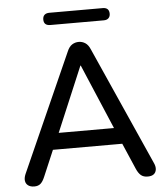

<svg xmlns="http://www.w3.org/2000/svg" viewBox="-59 -926 853 985"><g transform="rotate(-5 368.0 -433.5)"><path d="M78 7Q58 7 46 -2Q34 -11 32 -26Q30 -41 38 -60L309 -668Q319 -692 334.5 -702Q350 -712 369 -712Q387 -712 402.5 -702Q418 -692 428 -668L699 -60Q708 -41 706 -25.5Q704 -10 693 -1.5Q682 7 662 7Q640 7 627 -4Q614 -15 604 -38L534 -200L581 -172H155L201 -200L132 -38Q122 -14 110 -3.5Q98 7 78 7ZM367 -590 216 -232 191 -256H544L521 -232L369 -590ZM232 -811Q198 -811 198 -842Q198 -858 207 -866Q216 -874 232 -874H507Q540 -874 540 -842Q540 -828 531.5 -819.5Q523 -811 507 -811Z"/></g></svg>

Font: Nunito ExtraLight SemiBold
Style: Regular
Weight: 600
Version: Version 3.602